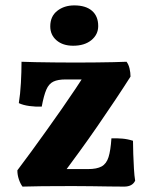

<svg xmlns="http://www.w3.org/2000/svg" viewBox="-20 -690 551 712"><path d="M63.4 2Q55.2 -9.2 49.8 -25.4Q44.4 -41.6 44.4 -58.4Q68.4 -89.8 96.1 -128Q123.8 -166.2 152.9 -206.7Q182 -247.2 209.6 -286.9Q237.2 -326.6 260.4 -361.3Q283.6 -396 299.6 -422.4L331.6 -395.4H223Q194.8 -395.4 178 -387.4Q161.2 -379.4 151.8 -357.6Q142.4 -335.8 134.8 -294.8Q113.2 -293.6 89.4 -296.8Q65.6 -300 49.8 -307.6Q55.2 -341.2 57.5 -382.1Q59.8 -423 59.8 -461Q80.8 -460 111.5 -459.5Q142.2 -459 180.5 -458.5Q218.8 -458 260.8 -458Q304 -458 338.7 -458.5Q373.4 -459 400.9 -459.5Q428.4 -460 449.2 -461Q456.8 -451.2 460.4 -436Q464 -420.8 464 -406Q438.6 -366 407.3 -319.1Q376 -272.2 342.3 -223.3Q308.6 -174.4 274.6 -127.7Q240.6 -81 210.8 -40.8L187.2 -63H306.6Q339.2 -63 357 -72.9Q374.8 -82.8 382.5 -107.4Q390.2 -132 393.2 -177Q413.6 -177.6 433.2 -176Q452.8 -174.4 473.2 -168Q473.2 -146.6 474.2 -118.8Q475.2 -91 476.7 -64.5Q478.2 -38 481.2 -20Q471 2 440.2 2Q416 2 384.5 1.5Q353 1 317.5 0.5Q282 0 248 0Q182 0 136.2 0.5Q90.4 1 63.4 2ZM251.2 -520.4Q213 -520.4 189.7 -540.4Q166.4 -560.4 166.4 -592.2Q166.4 -629.4 192.2 -649.7Q218 -670 255.4 -670Q298 -670 321.1 -650Q344.2 -630 344.2 -593.4Q344.2 -562 318.9 -541.2Q293.6 -520.4 251.2 -520.4Z"/></svg>

Font: Vollkorn
Style: Regular
Weight: 400
Designer: Friedrich Althausen
Foundry: Friedrich Althausen
Version: Version 4.104